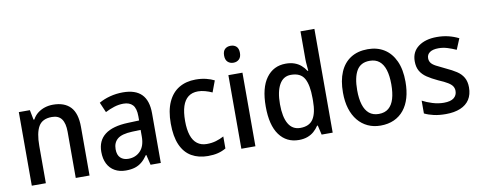

<svg xmlns="http://www.w3.org/2000/svg" viewBox="-65 -1068 3472 1385"><g transform="rotate(-10 1671.5 -375.0)"><path d="M326 -549Q410 -549 454 -502.5Q498 -456 498 -356V0H397V-338Q397 -400 374.5 -431.5Q352 -463 303 -463Q233 -463 205.5 -415.5Q178 -368 178 -273V0H75V-539H156L170 -467H176Q191 -495 214.5 -513Q238 -531 266.5 -540Q295 -549 326 -549Z M838 -549Q930 -549 975 -503Q1020 -457 1020 -364V0H945L927 -75H924Q904 -46 881.5 -27Q859 -8 830.5 1Q802 10 763 10Q717 10 682.5 -9.5Q648 -29 629.5 -65.5Q611 -102 611 -153Q611 -235 667.5 -278.5Q724 -322 837 -326L919 -329V-359Q919 -418 895.5 -443Q872 -468 828 -468Q794 -468 760.5 -457.5Q727 -447 694 -430L662 -504Q698 -525 743.5 -537Q789 -549 838 -549ZM856 -258Q779 -255 747.5 -228.5Q716 -202 716 -154Q716 -111 738 -90.5Q760 -70 795 -70Q849 -70 883.5 -106Q918 -142 918 -211V-260Z M1365 10Q1296 10 1245 -19.5Q1194 -49 1167 -110.5Q1140 -172 1140 -267Q1140 -361 1168.5 -424Q1197 -487 1249 -518Q1301 -549 1371 -549Q1413 -549 1447.5 -540.5Q1482 -532 1507 -519L1476 -436Q1452 -447 1425 -454.5Q1398 -462 1373 -462Q1330 -462 1301.5 -440Q1273 -418 1259 -375Q1245 -332 1245 -267Q1245 -205 1259 -162.5Q1273 -120 1301.5 -98.5Q1330 -77 1371 -77Q1408 -77 1438.5 -86Q1469 -95 1497 -110V-22Q1470 -6 1438 2Q1406 10 1365 10Z M1713 -539V0H1610V-539ZM1662 -745Q1688 -745 1704 -730Q1720 -715 1720 -683Q1720 -652 1703.5 -636.5Q1687 -621 1662 -621Q1637 -621 1620.5 -636.5Q1604 -652 1604 -683Q1604 -715 1620 -730Q1636 -745 1662 -745Z M2031 10Q1940 10 1888 -61Q1836 -132 1836 -269Q1836 -406 1888.5 -477.5Q1941 -549 2031 -549Q2066 -549 2093.5 -539.5Q2121 -530 2142 -512Q2163 -494 2178 -470H2183Q2182 -488 2179.5 -512Q2177 -536 2177 -555V-760H2279V0H2198L2182 -69H2177Q2162 -46 2141.5 -28Q2121 -10 2093.5 0Q2066 10 2031 10ZM2056 -74Q2122 -74 2150.5 -118Q2179 -162 2179 -250V-271Q2179 -367 2152 -415Q2125 -463 2054 -463Q1998 -463 1969 -411.5Q1940 -360 1940 -268Q1940 -174 1969 -124Q1998 -74 2056 -74Z M2860 -271Q2860 -205 2845 -153.5Q2830 -102 2800.5 -65.5Q2771 -29 2728 -9.5Q2685 10 2629 10Q2578 10 2536 -9.5Q2494 -29 2464 -65.5Q2434 -102 2418 -153.5Q2402 -205 2402 -271Q2402 -359 2428.5 -421Q2455 -483 2506.5 -516Q2558 -549 2632 -549Q2701 -549 2752 -517Q2803 -485 2831.5 -423Q2860 -361 2860 -271ZM2506 -270Q2506 -208 2519.5 -164.5Q2533 -121 2560.5 -98Q2588 -75 2631 -75Q2675 -75 2702.5 -98Q2730 -121 2743 -164.5Q2756 -208 2756 -270Q2756 -333 2742.5 -376Q2729 -419 2701.5 -441.5Q2674 -464 2631 -464Q2565 -464 2535.5 -414Q2506 -364 2506 -270Z M3304 -151Q3304 -99 3281 -63Q3258 -27 3213.5 -8.5Q3169 10 3107 10Q3058 10 3020 1.5Q2982 -7 2951 -22V-116Q2982 -99 3024 -86Q3066 -73 3107 -73Q3157 -73 3180.5 -92Q3204 -111 3204 -143Q3204 -161 3195 -176Q3186 -191 3162 -206Q3138 -221 3093 -240Q3048 -261 3016.5 -282Q2985 -303 2968 -332Q2951 -361 2951 -404Q2951 -473 3002.5 -511Q3054 -549 3138 -549Q3183 -549 3222 -539.5Q3261 -530 3297 -512L3264 -433Q3233 -447 3201 -457Q3169 -467 3136 -467Q3094 -467 3072 -451.5Q3050 -436 3050 -409Q3050 -390 3060 -375.5Q3070 -361 3095 -347.5Q3120 -334 3163 -314Q3207 -294 3238.5 -273.5Q3270 -253 3287 -223.5Q3304 -194 3304 -151Z"/></g></svg>

Font: Noto Sans Hebrew SemiCondensed Medium
Style: Regular
Weight: 500
Width: 4
Designer: Monotype Design Team
Foundry: Monotype Imaging Inc.
Version: Version 2.003